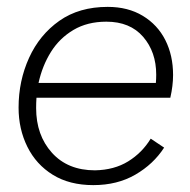

<svg xmlns="http://www.w3.org/2000/svg" viewBox="-20 -529 551 558"><path d="M251 9Q182 9 133.5 -21Q85 -51 59.5 -102.5Q34 -154 34 -216Q34 -294 64.5 -361Q95 -428 152.5 -468.5Q210 -509 293 -509Q352 -509 395 -483Q438 -457 460.5 -412.5Q483 -368 483 -311Q483 -280 475 -245H86Q85 -230 85 -215Q85 -136 131 -85Q177 -34 256 -34Q312 -35 352.5 -60Q393 -85 418 -126L457 -100Q426 -52 373.5 -21.5Q321 9 251 9ZM289 -466Q234 -466 193.5 -442Q153 -418 128 -378Q103 -338 92 -288H433Q434 -300 434 -312Q434 -378 396 -422Q358 -466 289 -466Z"/></svg>

Font: Prodigy Sans Light
Style: Italic
Weight: 300
Italic angle: -13°
Designer: Wei Huang
Foundry: Wei Huang
Version: Version 1.003; ttfautohint (v1.8.3)